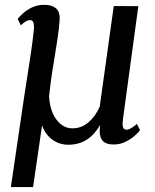

<svg xmlns="http://www.w3.org/2000/svg" viewBox="-20 -576 630 778"><path d="M114 182H24L76.5 -174.5Q83.5 -222 91 -268.8Q98.5 -315.5 105.5 -362.8Q112.5 -410 117.5 -459Q118.5 -476 115 -485.2Q111.5 -494.5 102 -494.5Q93 -494.5 84 -489Q75 -483.5 64.5 -473.5L51.5 -499Q57.5 -507 72 -520.8Q86.5 -534.5 108.8 -545.5Q131 -556.5 160.5 -556.5Q190 -556.5 207 -542.2Q224 -528 221.5 -493.5Q219 -457 212.5 -415.8Q206 -374.5 199.5 -333.5Q195.5 -311.5 192.8 -292.5Q190 -273.5 187.5 -256.5Q185 -239.5 183 -222.5Q181 -205.5 179 -186.5Q180 -159.5 187 -136Q194 -112.5 206.5 -94.5Q219 -76.5 235.8 -66.2Q252.5 -56 273.5 -56Q310 -56 338.2 -80Q366.5 -104 384 -143.5L441 -551.5L540.5 -551L478.5 -95Q475.5 -74.5 478 -62.5Q480.5 -50.5 492.5 -50.5Q500.5 -50.5 511.8 -56.8Q523 -63 534.5 -74L547.5 -48.5Q542 -40.5 526.8 -26.8Q511.5 -13 489.2 -1.8Q467 9.5 440.5 9.5Q420 9.5 406.2 2.5Q392.5 -4.5 387 -22Q381.5 -39.5 386 -70Q371 -44 351.8 -25.8Q332.5 -7.5 308.8 1.5Q285 10.5 257 10.5Q230.5 10.5 209 0Q187.5 -10.5 172.5 -28.5Q157.5 -46.5 150.5 -68Z"/></svg>

Font: Merriweather 36pt
Style: Italic
Weight: 400
Italic angle: -7.8°
Version: Version 2.101